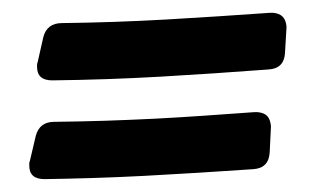

<svg xmlns="http://www.w3.org/2000/svg" viewBox="-20 -377 494 301"><path d="M62 -251Q38.1 -251 38.1 -272Q38.1 -273.4 38.1 -275.4Q38.1 -277.3 39.1 -279.8L47.9 -318.8Q53.7 -340.8 77.1 -340.8Q159.2 -341.8 240.2 -346.4Q321.3 -351.1 402.8 -356.9H408.2Q427.7 -355.5 429.2 -335L426.8 -293.9Q425.3 -269.5 400.9 -268.1Q315.9 -261.7 231.4 -256.8Q147 -252 62 -251ZM49.8 -96.2Q25.9 -96.2 25.9 -117.2Q25.9 -118.7 25.9 -120.6Q25.9 -122.6 26.9 -125L36.1 -164.1Q42 -186 64.9 -186Q106 -186.5 144.8 -187.7Q183.6 -189 222.2 -190.9Q260.7 -192.9 299.6 -195.6Q338.4 -198.2 378.9 -201.2H383.8Q394.5 -200.2 399.2 -194.8Q403.8 -189.5 404.8 -179.2L402.8 -138.2Q401.4 -113.3 377 -111.8Q334.5 -108.9 291.3 -106.2Q248 -103.5 206.1 -101.3Q164.1 -99.1 124.5 -97.9Q85 -96.7 49.8 -96.2Z"/></svg>

Font: Gochi Hand
Style: Regular
Weight: 400
Designer: Juan Pablo del Peral
Foundry: Juan Pablo del Peral
Version: Version 1.001